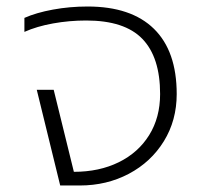

<svg xmlns="http://www.w3.org/2000/svg" viewBox="-20 -570 618 590"><path d="M93 -294H145L207 -42Q285 -42 345 -71.5Q405 -101 438.5 -155Q472 -209 472 -281Q472 -394 417.5 -450.5Q363 -507 245 -507Q193 -507 143 -498Q93 -489 55 -472V-515Q91 -531 142.5 -540.5Q194 -550 249 -550Q383 -550 453 -481.5Q523 -413 523 -281Q523 -200 483.5 -136Q444 -72 376 -36Q308 0 225 0H165Z"/></svg>

Font: Prompt ExtraLight
Style: Regular
Weight: 275
Designer: Katatrad Team
Foundry: CadsonDemak
Version: Version 1.000